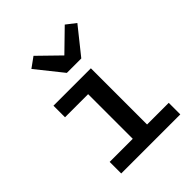

<svg xmlns="http://www.w3.org/2000/svg" viewBox="-217 -908 1034 1034"><g transform="rotate(-45 300.0 -391.0)"><path d="M101 0H551V-88H386V-516H101V-428H277V-88H101ZM387 -590 507 -740 453 -782 334 -666 215 -782 157 -740 277 -590Z"/></g></svg>

Font: IBM Mono Medium
Style: Regular
Weight: 500
Monospace: yes
Designer: Mike Abbink, Paul van der Laan, Pieter van Rosmalen
Foundry: Bold Monday
Version: Version 2.3